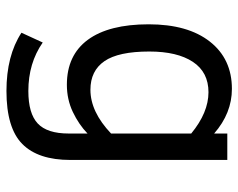

<svg xmlns="http://www.w3.org/2000/svg" viewBox="-94 -474 760 613"><g transform="rotate(90 286.5 -167.0)"><path d="M490.2 -11.2Q490.2 91.8 439.2 142.3Q388.2 192.9 270 192.9Q157.2 192.9 84 145L115.2 77.1Q181.2 123 270 123Q341.8 123 373.8 93Q405.8 63 405.8 -5.9V-65.9Q377 -38.1 336.9 -19Q296.9 0 250 0Q155.8 0 106.4 -67.1Q57.1 -134.3 57.1 -261.2Q57.1 -386.2 112.3 -456.5Q167.5 -526.9 263.2 -526.9Q340.8 -526.9 405.8 -470.2V-512.2H490.2ZM405.8 -397Q338.9 -452.1 273.9 -452.1Q210 -452.1 177 -402.3Q144 -352.5 144 -263.2Q144 -164.6 174.8 -119.9Q205.6 -75.2 266.1 -75.2Q336.4 -75.2 405.8 -141.1Z"/></g></svg>

Font: ClearSansRegular
Style: Regular
Weight: 400
Foundry: Intel Corporation
Version: Version 1.00